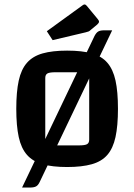

<svg xmlns="http://www.w3.org/2000/svg" viewBox="-20 -738 602 861"><path d="M281 11Q215 11 171 -1.5Q127 -14 101 -43.5Q75 -73 64 -123.5Q53 -174 53 -250Q53 -326 64 -376.5Q75 -427 101 -456.5Q127 -486 171 -498.5Q215 -511 281 -511Q348 -511 392 -498.5Q436 -486 461.5 -456.5Q487 -427 498 -377Q509 -327 509 -250Q509 -174 498 -123.5Q487 -73 461.5 -43.5Q436 -14 391.5 -1.5Q347 11 281 11ZM183 -86H334Q361 -86 370.5 -91.5Q380 -97 380 -112V-414H229Q202 -414 192.5 -408.5Q183 -403 183 -388ZM158 78Q151 93 141.5 98Q132 103 115 103H79L404 -577Q412 -592 421 -597Q430 -602 447 -602H483ZM216 -558 190 -598 350 -714Q355 -718 359 -718Q364 -718 369 -712L417 -654Q424 -646 424 -641Q424 -635 416 -628L387 -604Q382 -599 377.5 -597Q373 -595 364 -593Z"/></svg>

Font: Changa Medium
Style: Regular
Weight: 500
Designer: Eduardo Rodriguez Tunni
Foundry: Eduardo Rodriguez Tunni
Version: Version 3.003